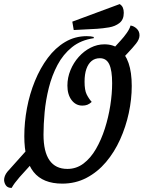

<svg xmlns="http://www.w3.org/2000/svg" viewBox="-75 -877 703 940"><path d="M-18 43Q-37 43 -45.5 31.5Q-54 20 -55 5Q-55 -16 -39 -36L72 -160L117 -116L21 -10Q5 9 -2.5 19Q-10 29 -18 43ZM493 -556 446 -602 517 -680Q531 -695 545.5 -715.5Q560 -736 564 -752Q580 -750 594 -737Q608 -724 608 -704Q608 -685 591 -663.5Q574 -642 551 -618ZM230 22Q135 22 89.5 -35Q44 -92 44 -210Q44 -278 57 -347.5Q70 -417 96 -480.5Q122 -544 159 -593.5Q196 -643 244 -671.5Q292 -700 350 -700Q361 -700 369 -699Q377 -698 384 -696V-690Q321 -681 277.5 -646Q234 -611 206.5 -559Q179 -507 164 -447Q149 -387 143.5 -327.5Q138 -268 138 -218Q138 -134 167.5 -92Q197 -50 255 -50Q299 -50 334 -76.5Q369 -103 395 -148Q421 -193 438.5 -248Q456 -303 465 -360.5Q474 -418 474 -470Q474 -532 460 -562Q446 -592 414 -592Q390 -592 373.5 -578.5Q357 -565 348 -539.5Q339 -514 339 -477Q339 -436 349 -415.5Q359 -395 374 -378Q363 -368 352.5 -364Q342 -360 328 -360Q296 -360 275.5 -387Q255 -414 255 -458Q255 -497 270 -533.5Q285 -570 310.5 -598.5Q336 -627 368.5 -643.5Q401 -660 436 -660Q480 -660 509.5 -636.5Q539 -613 554.5 -568Q570 -523 570 -456Q570 -391 555.5 -323.5Q541 -256 513 -194Q485 -132 444 -83.5Q403 -35 349 -6.5Q295 22 230 22ZM286 -730 279 -771 511 -857Q522 -850 526.5 -839.5Q531 -829 531 -814Q531 -781 510 -764.5Q489 -748 459 -743Q429 -738 400 -736Z"/></svg>

Font: Sansita Swashed Light Light
Style: Regular
Weight: 300
Version: Version 1.003